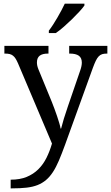

<svg xmlns="http://www.w3.org/2000/svg" viewBox="-20 -786 605 1046"><path d="M564.9 -536.1V-494.1H562Q547.4 -494.1 536.9 -491Q526.4 -487.8 517.8 -479Q509.3 -470.2 502 -455.1Q494.6 -439.9 485.8 -416L334 3.9Q316.4 52.2 300.8 88.9Q285.2 125.5 268.1 151.6Q251 177.7 230.7 194.8Q210.4 211.9 184.6 222.2Q158.7 232.4 125 236.3Q91.3 240.2 46.9 240.2H38.1V192.9Q88.9 192.9 125.5 177.7Q162.1 162.6 188.7 136.2Q215.3 109.9 233.2 74Q251 38.1 263.2 -3.9L78.1 -440.9Q71.3 -456.5 64.9 -466.6Q58.6 -476.6 50.5 -482.9Q42.5 -489.3 32 -491.7Q21.5 -494.1 6.8 -494.1H3.9V-536.1H244.1V-494.1H241.2Q210.9 -494.1 196 -482.4Q181.2 -470.7 181.2 -445.8Q181.2 -437.5 182.9 -429Q184.6 -420.4 189 -409.2L262.2 -231Q269 -213.9 276.6 -193.6Q284.2 -173.3 290.8 -153.6Q297.4 -133.8 302.7 -116.2Q308.1 -98.6 310.1 -85.9H313Q318.4 -107.9 327.9 -139.4Q337.4 -170.9 350.1 -207L417 -401.9Q421.4 -414.1 423.6 -425.3Q425.8 -436.5 425.8 -444.8Q425.8 -470.7 409.4 -482.4Q393.1 -494.1 359.9 -494.1H356.9V-536.1ZM246.1 -619.1Q257.3 -633.3 269.3 -651.9Q281.2 -670.4 292.7 -690.2Q304.2 -710 314.7 -729.7Q325.2 -749.5 333 -766.1H439.9V-755.9Q430.7 -742.7 412.6 -722.9Q394.5 -703.1 372.6 -681.6Q350.6 -660.2 327.4 -639.9Q304.2 -619.6 284.2 -606H246.1Z"/></svg>

Font: Noto Serif
Style: Regular
Weight: 400
Designer: Monotype Design team
Foundry: Monotype Imaging Inc.
Version: Version 1.02